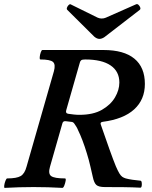

<svg xmlns="http://www.w3.org/2000/svg" viewBox="-31 -909 739 933"><path d="M-8 4Q-12 4 -10.5 -7.5Q-9 -19 -4.5 -30.5Q0 -42 4 -42Q50 -42 69.5 -53.5Q89 -65 98 -99L231 -563Q240 -596 226.5 -608Q213 -620 165 -620Q161 -620 162 -631.5Q163 -643 167 -654.5Q171 -666 175 -666H472Q571 -666 622 -624Q673 -582 673 -501Q673 -425 621 -377.5Q569 -330 468 -317Q454 -315 459 -303Q480 -242 500 -186Q520 -130 532 -101Q542 -78 549 -66.5Q556 -55 563 -50Q570 -45 580 -42Q595 -38 612.5 -35.5Q630 -33 651 -31Q656 -31 657.5 -22.5Q659 -14 657.5 -5.5Q656 3 651 3Q614 1 570.5 0.5Q527 0 479 0Q449 0 437.5 -10Q426 -20 420 -49Q416 -66 408.5 -99Q401 -132 391 -164Q381 -197 370 -226Q359 -255 349 -275Q345 -285 340.5 -292.5Q336 -300 331 -307Q325 -317 314 -317Q308 -318 301.5 -318.5Q295 -319 289 -320Q275 -322 272 -309L212 -99Q202 -65 217.5 -53.5Q233 -42 285 -42Q290 -42 288 -30.5Q286 -19 281.5 -7.5Q277 4 272 4Q238 2 202.5 1Q167 0 132 0Q98 0 62.5 1Q27 2 -8 4ZM355 -351Q422 -351 464.5 -375.5Q507 -400 528 -436Q549 -472 549 -508Q549 -562 506.5 -591Q464 -620 383 -620Q369 -620 364 -616.5Q359 -613 357 -605L291 -374Q286 -358 301 -356Q315 -354 328 -352.5Q341 -351 355 -351ZM452 -720Q440 -720 427 -731L296 -861Q292 -865 294.5 -872Q297 -879 302.5 -884.5Q308 -890 312 -888L444 -823Q449 -821 453.5 -820Q458 -819 463 -819Q474 -819 483 -823L630 -888Q636 -891 642 -885.5Q648 -880 650.5 -872.5Q653 -865 648 -861L477 -729Q464 -720 452 -720Z"/></svg>

Font: Junicode VF
Style: Italic
Weight: 400
Italic angle: -11°
Designer: Peter S. Baker
Version: Version 2.209